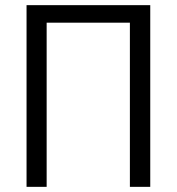

<svg xmlns="http://www.w3.org/2000/svg" viewBox="-20 -725 685 745"><path d="M83 0V-705H563V0H484V-637H161V0Z"/></svg>

Font: Nunito Sans 10pt Condensed
Style: Regular
Weight: 400
Width: 3
Designer: Vernon Adams
Foundry: Vernon Adams
Version: Version 3.101;gftools[0.9.27]